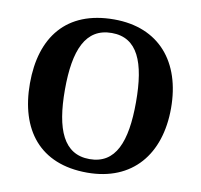

<svg xmlns="http://www.w3.org/2000/svg" viewBox="-81 -811 949 907"><g transform="rotate(10 393.5 -357.5)"><path d="M394 10C611 10 732 -137 732 -358C732 -580 611 -725 395 -725C166 -725 55 -580 55 -359C55 -137 166 10 394 10ZM394 -55C270 -55 223 -167 223 -358C223 -549 270 -660 395 -660C519 -660 564 -549 564 -358C564 -167 519 -55 394 -55Z"/></g></svg>

Font: Noto Serif Malayalam
Style: Bold
Weight: 700
Designer: Indian type Foundry, Jelle Bosma, Monotype Design Team
Foundry: Monotype Imaging Inc.
Version: Version 2.104